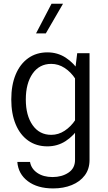

<svg xmlns="http://www.w3.org/2000/svg" viewBox="-20 -797 591 1052"><path d="M262.4 -776.7 177.4 -613.9H231L325.4 -776.7ZM271.2 235.4Q328.1 235.4 373.2 217Q418.3 198.7 444.4 164Q470.6 129.2 470.6 79.2V-505.4H403L391.1 -407.8V79.2Q391.1 125.1 354.9 149.1Q318.8 173.1 268 173.1Q217.5 173.1 184.1 150.2Q150.8 127.2 144.5 90.1H74.9Q80 156.2 132.6 195.8Q185.2 235.4 271.2 235.4ZM41.8 -252.1Q41.8 -174.1 65.8 -116.2Q89.8 -58.4 134.3 -26.8Q178.9 4.9 239.9 4.9Q294.7 4.9 339.5 -23.9Q384.3 -52.8 418.6 -105.3L393.4 -140.7Q368.7 -103.3 334.5 -80.8Q300.3 -58.2 260.7 -58.2Q196.1 -58.2 158.8 -111.1Q121.4 -164.1 121.4 -251.9Q121.4 -340.3 158.7 -393.7Q196 -447 260.6 -447Q300 -447 334.3 -424.6Q368.6 -402.3 393.4 -364.2L418.6 -400.1Q384.3 -452.5 339.7 -481.3Q295 -510.1 240.2 -510.1Q179.2 -510.1 134.5 -478.2Q89.8 -446.3 65.8 -388.5Q41.8 -330.7 41.8 -252.1Z"/></svg>

Font: Estedad VF
Style: Regular
Weight: 100
Designer: Amin Abedi
Version: Version 7.3